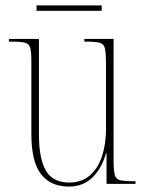

<svg xmlns="http://www.w3.org/2000/svg" viewBox="-20 -680 540 710"><path d="M235 10Q168 10 132 -35.5Q96 -81 96 -184V-453Q96 -487 92 -502.5Q88 -518 72.5 -522Q57 -526 24 -526H13V-536H124V-182Q124 -94 149.5 -49.5Q175 -5 236 -5Q282 -5 312 -31Q342 -57 357 -102Q372 -147 372 -203V-441Q372 -481 368.5 -499Q365 -517 350 -521.5Q335 -526 300 -526H292V-536H400V-89Q400 -52 404 -35Q408 -18 423 -14Q438 -10 470 -10H481V0H374V-113H372Q356 -57 321.5 -23.5Q287 10 235 10ZM115 -640V-660H356V-640Z"/></svg>

Font: Noto Serif Display Condensed Thin
Style: Regular
Weight: 100
Width: 3
Designer: Monotype Design Team
Foundry: Monotype Imaging Inc.
Version: Version 2.009